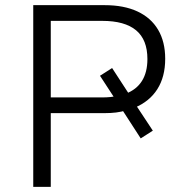

<svg xmlns="http://www.w3.org/2000/svg" viewBox="-20 -725 718 745"><path d="M109 0V-705H386Q461 -705 513.5 -680.5Q566 -656 593.5 -609.5Q621 -563 621 -497Q621 -427 590.5 -379Q560 -331 502 -307L505 -321L573 -218L526 -188L449 -307L470 -297Q451 -291 430.5 -288.5Q410 -286 386 -286H177V0ZM177 -347H377Q394 -347 408.5 -348.5Q423 -350 435 -353L428 -339L368 -431L415 -461L482 -358L467 -361Q552 -393 552 -496Q552 -571 508 -607.5Q464 -644 377 -644H177Z"/></svg>

Font: Nunito Sans 8pt Light
Style: Regular
Weight: 300
Version: Version 3.101;gftools[0.9.27]